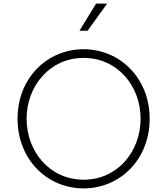

<svg xmlns="http://www.w3.org/2000/svg" viewBox="-20 -1029 924 1061"><path d="M442 12C643 12 807 -147 807 -373C807 -598 642 -757 442 -757C242 -757 77 -599 77 -373C77 -147 241 12 442 12ZM127 -373C127 -552 254 -709 442 -709C631 -709 757 -552 757 -373C757 -191 629 -36 442 -36C255 -36 127 -191 127 -373ZM419 -859H464L572 -1009H511Z"/></svg>

Font: Mluvka ExtraLight
Style: Regular
Weight: 200
Designer: Modified by Jiří Krblich, Original typeface by Gumpita Rahayu
Foundry: Gumpita Rahayu & Jiří Krblich
Version: Version 2.000;Glyphs 3.1.1 (3134)